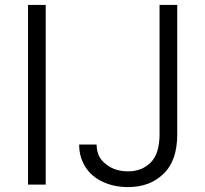

<svg xmlns="http://www.w3.org/2000/svg" viewBox="-20 -749 834 781"><path d="M94 2V-729H166V2ZM645 -42Q590 12 501 12Q444 12 399 -9Q353 -30 328 -69Q302 -109 302 -161H373Q373 -110 410 -82Q446 -52 501 -52Q557 -52 593 -88Q629 -124 629 -203V-729H701V-203Q701 -95 645 -42Z"/></svg>

Font: Sinter Normal
Style: Regular
Weight: 350
Foundry: Adobe & rsms
Version: Version 1.000